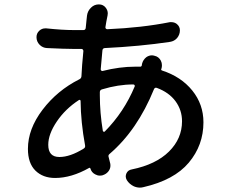

<svg xmlns="http://www.w3.org/2000/svg" viewBox="-20 -814 1040 876"><path d="M445.3 -406.2Q435.5 -403.3 435.5 -393.6V-378.9Q435.5 -299.8 449.2 -216.8Q450.2 -213.9 453.1 -212.9Q456.1 -211.9 458 -213.9Q545.9 -302.7 594.7 -419.9Q595.7 -422.9 593.8 -425.8Q591.8 -428.7 587.9 -428.7Q519.5 -428.7 445.3 -406.2ZM251 -97.7Q299.8 -97.7 361.3 -135.7Q370.1 -140.6 368.2 -150.4Q348.6 -256.8 347.7 -353.5Q347.7 -356.4 345.2 -357.9Q342.8 -359.4 339.8 -357.4Q278.3 -317.4 239.3 -259.8Q200.2 -202.1 200.2 -153.3Q200.2 -97.7 251 -97.7ZM627.9 -522.5Q632.8 -542 648.4 -553.7Q660.2 -561.5 672.9 -561.5Q678.7 -561.5 684.6 -559.6Q704.1 -555.7 713.9 -537.1Q718.8 -527.3 718.8 -516.6Q718.8 -508.8 716.8 -501Q715.8 -500 715.8 -500Q713.9 -494.1 719.7 -492.2Q806.6 -463.9 857.4 -400.9Q908.2 -337.9 908.2 -255.9Q908.2 -151.4 841.3 -71.8Q774.4 7.8 633.8 40Q626 42 618.2 42Q604.5 42 590.8 36.1Q570.3 26.4 558.6 7.8Q553.7 -1 553.7 -8.8Q553.7 -15.6 556.6 -22.5Q563.5 -38.1 581.1 -41Q691.4 -63.5 751 -122.6Q810.5 -181.6 810.5 -260.7Q810.5 -311.5 780.8 -352.1Q751 -392.6 695.3 -413.1Q686.5 -416 682.6 -407.2Q606.4 -219.7 479.5 -111.3Q472.7 -105.5 475.6 -97.7Q478.5 -85.9 481.4 -74.2Q485.4 -61.5 482.9 -49.8Q480.5 -38.1 471.7 -28.8Q462.9 -19.5 451.2 -15.6L449.2 -14.6Q442.4 -12.7 435.5 -12.7Q424.8 -12.7 414.1 -18.6Q397.5 -27.3 392.6 -44.9Q390.6 -49.8 386.7 -47.9Q305.7 -2 231.4 -2Q175.8 -2 141.6 -35.6Q107.4 -69.3 107.4 -134.8Q107.4 -225.6 174.3 -313.5Q241.2 -401.4 341.8 -452.1Q350.6 -456.1 351.6 -465.8Q353.5 -511.7 360.4 -581.1Q360.4 -585 357.9 -587.9Q355.5 -590.8 351.6 -590.8H314.5Q276.4 -590.8 194.3 -594.7Q174.8 -595.7 161.1 -609.4Q146.5 -624 146.5 -644.5Q146.5 -662.1 159.2 -673.8Q170.9 -684.6 186.5 -684.6Q188.5 -684.6 191.4 -684.6Q263.7 -676.8 317.4 -676.8H360.4Q370.1 -676.8 371.1 -686.5Q372.1 -699.2 374.5 -720.2Q377 -741.2 377 -743.2Q379.9 -764.6 395.5 -779.3Q410.2 -793.9 430.7 -793.9Q431.6 -793.9 431.6 -793.9Q451.2 -793.9 462.9 -778.3Q471.7 -766.6 471.7 -752.9Q471.7 -748 470.7 -743.2Q464.8 -715.8 460.9 -689.5Q460.9 -685.5 463.4 -683.1Q465.8 -680.7 469.7 -680.7Q627 -687.5 754.9 -712.9Q758.8 -712.9 762.7 -712.9Q775.4 -712.9 786.1 -705.1Q800.8 -693.4 800.8 -675.8Q800.8 -656.2 788.1 -640.6Q775.4 -626 755.9 -623Q619.1 -602.5 458 -594.7Q448.2 -593.8 447.3 -584Q444.3 -553.7 439.5 -498Q439.5 -494.1 442.4 -491.7Q445.3 -489.3 448.2 -490.2Q525.4 -509.8 596.7 -509.8Q611.3 -509.8 618.2 -509.8Q625 -508.8 627 -515.6Q627.9 -518.6 627.9 -522.5Z"/></svg>

Font: Gen Jyuu GothicX Medium
Style: Regular
Weight: 500
Designer: Ryoko NISHIZUKA (kana &amp; ideographs); Paul D. Hunt (Latin, Greek &amp; Cyrillic); Wenlong ZHANG (bopomofo); Sandoll C
Version: Version 1.058.20140828